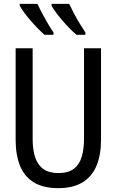

<svg xmlns="http://www.w3.org/2000/svg" viewBox="-20 -964 603 994"><path d="M281 10Q204 10 155 -20Q106 -50 83.5 -106Q61 -162 61 -241V-714H149V-245Q149 -189 162 -149.5Q175 -110 204.5 -89Q234 -68 282 -68Q333 -68 362 -90Q391 -112 403 -152Q415 -192 415 -246V-714H503V-240Q503 -164 480.5 -108Q458 -52 409 -21Q360 10 281 10ZM376 -784Q360 -797 341 -816.5Q322 -836 303 -858Q284 -880 269 -900.5Q254 -921 247 -934V-944H338Q348 -923 362.5 -895.5Q377 -868 393 -841.5Q409 -815 422 -796V-784ZM210 -784Q194 -798 175.5 -817Q157 -836 138 -858Q119 -880 104.5 -900Q90 -920 82 -934V-944H174Q185 -920 199 -893.5Q213 -867 228 -841.5Q243 -816 257 -796V-784Z"/></svg>

Font: Noto Sans Mono SemiCondensed
Style: Regular
Weight: 400
Width: 4
Designer: Monotype Design Team
Foundry: Monotype Imaging Inc.
Version: Version 2.010